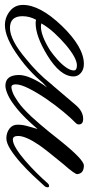

<svg xmlns="http://www.w3.org/2000/svg" viewBox="162 -552 369 800"><g transform="rotate(90 347.0 -151.5)"><path d="M51 13Q19 13 -7 -7.5Q-33 -28 -33 -62Q-33 -133 54 -224Q143 -316 213 -316Q236 -316 250.5 -303.5Q265 -291 265 -273Q265 -217 176 -163Q97 -115 43 -115Q35 -115 29 -117Q14 -90 14 -60Q14 -8 63 -8Q113 -8 192 -75Q253 -124 296 -179Q305 -191 312 -191Q318 -191 318 -185Q318 -179 310 -168Q282 -131 250 -100Q218 -69 181 -43Q104 13 51 13ZM57 -137Q95 -137 156 -175Q176 -189 195.5 -206.5Q215 -224 227.5 -242Q240 -260 240 -274Q240 -287 219 -287Q189 -287 135 -242Q109 -220 85 -194Q61 -168 44 -139Q50 -137 57 -137Z M304 11Q259 11 259 -46Q259 -68 272.5 -98.5Q286 -129 311 -163Q311 -163 293 -146Q275 -129 252 -103Q248 -99 242 -99Q238 -99 238 -104Q238 -109 247 -121L385 -283Q411 -313 442 -313Q465 -313 465 -295Q465 -288 459 -282Q440 -264 412.5 -231Q385 -198 359 -160Q333 -122 315.5 -87.5Q298 -53 298 -32Q298 -14 310 -14Q317 -14 332 -19.5Q347 -25 372 -42.5Q397 -60 432 -97Q438 -103 464 -133Q490 -163 534 -219Q612 -316 636 -316Q669 -316 672 -289Q674 -280 630 -230Q573 -161 552 -131Q513 -74 513 -42Q513 -20 528 -20Q543 -20 566.5 -34.5Q590 -49 616 -71.5Q642 -94 666.5 -118.5Q691 -143 709 -164Q715 -171 721 -171Q727 -171 727 -165Q727 -163 726 -159Q725 -155 720 -150Q704 -132 679 -105.5Q654 -79 625 -53Q596 -27 569 -10Q542 7 523 7Q500 7 483 -5.5Q466 -18 466 -40Q466 -62 473 -84.5Q480 -107 484 -123Q437 -68 401.5 -39Q366 -10 342 0.5Q318 11 304 11Z"/></g></svg>

Font: Alex Brush
Style: Regular
Weight: 400
Designer: Robert E. Leuschke
Foundry: Robert E. Leuschke
Version: Version 1.111; ttfautohint (v1.8.4.7-5d5b)